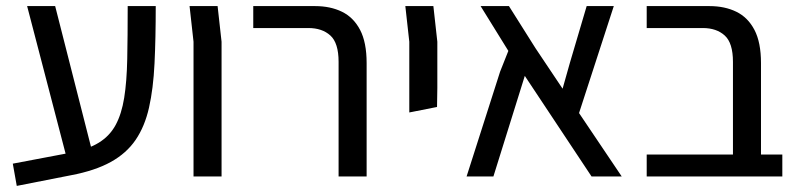

<svg xmlns="http://www.w3.org/2000/svg" viewBox="-20 -579 2624 630"><path d="M35 31 22 -42 212 -78Q269 -89 304.5 -111Q340 -133 359.5 -169Q379 -205 387.5 -258Q396 -311 397.5 -385.5Q399 -460 399 -559H491Q491 -453 487 -370.5Q483 -288 469 -226Q455 -164 425 -120Q395 -76 343.5 -47.5Q292 -19 213 -4ZM197 -68 69 -559H161L286 -68Z M615 0V-442L602 -559H694L707 -442V0Z M1091 0V-376Q1091 -438 1064 -462.5Q1037 -487 992 -487H811V-559H1014Q1064 -559 1102 -540.5Q1140 -522 1161.5 -481Q1183 -440 1183 -372V0Z M1323 -210V-291V-442L1310 -559H1402L1415 -442V-291L1414 -228Z M2020 0H1921L1702 -330L1599 0H1511L1621 -344L1648 -412L1557 -559H1650L1737 -421L1826 -288L1850 -373L1905 -559H1994L1880 -208Z M2385 0V-376Q2385 -438 2358 -462.5Q2331 -487 2286 -487H2102V-559H2308Q2358 -559 2396 -540.5Q2434 -522 2455.5 -481Q2477 -440 2477 -372V0ZM2102 0V-72H2547V0Z"/></svg>

Font: Assistant Medium
Style: Regular
Weight: 500
Designer: Hebrew By Ben Nathan, Latin by Paul Hunt
Version: Version 3.000